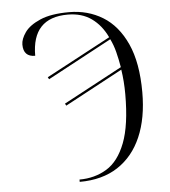

<svg xmlns="http://www.w3.org/2000/svg" viewBox="-52 -772 732 829"><g transform="rotate(-5 313.5 -357.0)"><path d="M260 0Q326 0 378 -31.5Q430 -63 459.5 -139.5Q489 -216 489 -350Q489 -406 481 -457L231 -323L226 -332L480 -468Q474 -503 466 -534.5Q458 -566 445 -592L167 -443L162 -452L441 -601Q416 -654 374 -684Q332 -714 271 -714Q116 -714 116 -549Q65 -549 65 -602Q65 -626 85 -654.5Q105 -683 152 -703.5Q199 -724 278 -724Q359 -724 423.5 -684.5Q488 -645 525.5 -562.5Q563 -480 563 -352Q563 -240 528 -159Q493 -78 425.5 -34Q358 10 260 10Z"/></g></svg>

Font: Noto Serif Display Light
Style: Regular
Weight: 300
Designer: Monotype Design Team
Foundry: Monotype Imaging Inc.
Version: Version 2.009